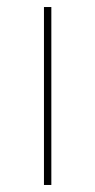

<svg xmlns="http://www.w3.org/2000/svg" viewBox="-20 -526 271 546"><path d="M126 0V-506H105V0Z"/></svg>

Font: IBM Plex Arabic Thin
Style: Regular
Weight: 100
Designer: Mike Abbink, Paul van der Laan, Pieter van Rosmalen, Wael Morcos, Khajak Apelian
Foundry: Bold Monday
Version: Version 1.0